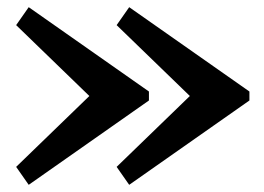

<svg xmlns="http://www.w3.org/2000/svg" viewBox="-20 -655 735 535"><path d="M229 -387.5 25 -585 60 -635 395 -400V-375L60 -140L25 -190ZM509 -387.5 305 -585 340 -635 675 -400V-375L340 -140L305 -190Z"/></svg>

Font: Besley*
Style: Bold
Weight: 700
Designer: Owen Earl
Foundry: indestructible type*
Version: Version 2.000; ttfautohint (v1.8.3)